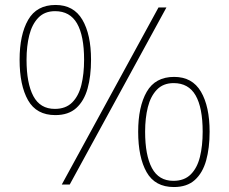

<svg xmlns="http://www.w3.org/2000/svg" viewBox="-20 -744 924 774"><path d="M229 0 619 -714H651L261 0ZM203 -280Q127 -280 93 -340Q59 -400 59 -503Q59 -604 93.5 -664Q128 -724 204 -724Q277 -724 312 -664.5Q347 -605 347 -503Q347 -437 333 -387Q319 -337 287.5 -308.5Q256 -280 203 -280ZM201 -305Q245 -305 271 -331Q297 -357 308 -401.5Q319 -446 319 -503Q319 -600 290.5 -649.5Q262 -699 202 -699Q160 -699 134.5 -672.5Q109 -646 98 -602Q87 -558 87 -503Q87 -408 114.5 -356.5Q142 -305 201 -305ZM681 10Q605 10 571 -50Q537 -110 537 -213Q537 -314 571.5 -374Q606 -434 682 -434Q755 -434 790 -374.5Q825 -315 825 -213Q825 -147 811 -97Q797 -47 765.5 -18.5Q734 10 681 10ZM679 -15Q723 -15 749 -41Q775 -67 786 -111.5Q797 -156 797 -213Q797 -310 768.5 -359.5Q740 -409 680 -409Q638 -409 612.5 -382.5Q587 -356 576 -312Q565 -268 565 -213Q565 -118 592.5 -66.5Q620 -15 679 -15Z"/></svg>

Font: Noto Serif Thai Thin
Style: Regular
Weight: 250
Version: Version 2.001